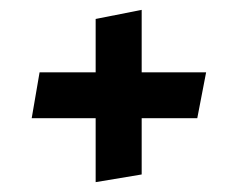

<svg xmlns="http://www.w3.org/2000/svg" viewBox="-20 -446 507 393"><path d="M401.9 -297.9H270V-425.8L175.8 -407.2V-297.9H61L44.9 -204.1H175.8V-73.2L270 -88.9V-204.1H383.8Z"/></svg>

Font: Comic Neue Angular
Style: Bold
Weight: 700
Designer: Craig Rozynski
Foundry: Craig Rozynski
Version: Version 2.003